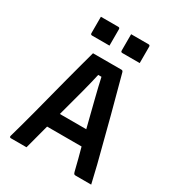

<svg xmlns="http://www.w3.org/2000/svg" viewBox="-214 -1049 1078 1177"><g transform="rotate(30 325.0 -460.5)"><path d="M156 0H45Q41 0 38 -3Q35 -6 37 -13Q47 -47 61.5 -100.5Q76 -154 93 -218Q110 -282 127.5 -351Q145 -420 162.5 -485.5Q180 -551 195 -607.5Q210 -664 221 -703H423Q432 -703 435 -692Q468 -571 505.5 -429Q543 -287 584 -126Q599 -65 614 0H504Q496 0 492.5 -3.5Q489 -7 486 -19Q476 -60 466 -98.5Q456 -137 446 -173H202Q192 -133 180 -90Q168 -47 156 0ZM315 -604Q302 -545 281 -465Q260 -385 231 -279H418Q392 -382 371.5 -463Q351 -544 338 -604ZM151 -921H274Q285 -921 285 -910V-794H162Q151 -794 151 -805ZM365 -921H488Q499 -921 499 -910V-794H376Q365 -794 365 -805Z"/></g></svg>

Font: Recursive Sn Lnr St SmB
Style: Regular
Weight: 600
Version: Version 1.079;hotconv 1.0.112;makeotfexe 2.5.65598; ttfautoh